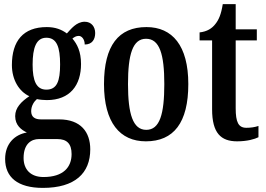

<svg xmlns="http://www.w3.org/2000/svg" viewBox="-20 -679 1297 936"><path d="M189 237C346 237 420 165 420 49C420 -35 374 -97 268 -97H179C151 -97 132 -108 132 -137C132 -164 147 -185 160 -196C171 -193 196 -191 208 -191C322 -191 375 -264 375 -367C375 -428 356 -464 333 -491C342 -498 351 -504 364 -504C378 -504 393 -488 393 -462C430 -462 444 -488 444 -518C444 -548 426 -573 393 -573C352 -573 326 -537 306 -516C280 -535 250 -547 208 -547C93 -547 38 -479 38 -362C38 -290 73 -233 123 -210C84 -184 54 -154 54 -113C54 -68 84 -46 111 -33C52 -23 5 21 5 96C5 185 66 237 189 237ZM206 -242C157 -242 139 -285 139 -364C139 -447 157 -495 206 -495C257 -495 273 -449 273 -365C273 -284 258 -242 206 -242ZM192 184C129 184 95 147 95 91C95 20 135 -1 169 -1H260C305 -1 329 21 329 72C329 136 289 184 192 184Z M691 10C827 10 898 -81 898 -269C898 -457 820 -547 694 -547C558 -547 487 -457 487 -269C487 -81 565 10 691 10ZM693 -46C628 -46 604 -123 604 -269C604 -415 627 -490 692 -490C758 -490 781 -415 781 -269C781 -123 759 -46 693 -46Z M1136 10C1186 10 1222 -1 1240 -10V-65C1222 -59 1203 -56 1181 -56C1142 -56 1129 -84 1129 -151V-482H1232V-536H1129V-659H1066C1058 -608 1046 -582 1030 -562C1014 -541 990 -525 953 -521V-482H1014V-146C1014 -30 1057 10 1136 10Z"/></svg>

Font: Noto Serif Lao ExtraCondensed SemiBold
Style: Regular
Weight: 600
Width: 2
Designer: Monotype Design Team
Foundry: Monotype Imaging Inc.
Version: Version 2.003